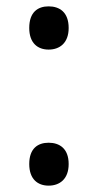

<svg xmlns="http://www.w3.org/2000/svg" viewBox="-20 -570 308 604"><path d="M72 -482C72 -434 99 -414 133 -414C167 -414 196 -434 196 -482C196 -532 167 -550 133 -550C99 -550 72 -532 72 -482ZM72 -54C72 -6 99 14 133 14C167 14 196 -6 196 -54C196 -103 167 -121 133 -121C99 -121 72 -103 72 -54Z"/></svg>

Font: Noto Sans Tifinagh Agraw Imazighen
Style: Regular
Weight: 400
Designer: JamraPatel
Foundry: JamraPatel LLC
Version: Version 2.006